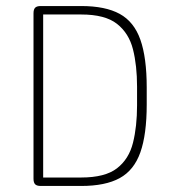

<svg xmlns="http://www.w3.org/2000/svg" viewBox="-20 -616 564 636"><path d="M91 -24Q91 -11 96.5 -5.5Q102 0 115 0H249Q329 0 376.5 -26Q424 -52 445 -111.5Q466 -171 466 -270V-326Q466 -425 445 -484.5Q424 -544 376.5 -570Q329 -596 249 -596H115Q102 -596 96.5 -590.5Q91 -585 91 -572ZM123 -28V-568H249Q328 -568 367.5 -537Q407 -506 420.5 -452.5Q434 -399 434 -329V-267Q434 -197 420.5 -143Q407 -89 367.5 -58.5Q328 -28 249 -28Z"/></svg>

Font: Beiruti ExtraLight
Style: Regular
Weight: 250
Designer: Arlette Boutros
Foundry: Boutros
Version: Version 1.41